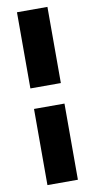

<svg xmlns="http://www.w3.org/2000/svg" viewBox="-95 -740 460 931"><g transform="rotate(-10 135.0 -274.5)"><path d="M60 -700H210V-325H60ZM60 -224H210V151H60Z"/></g></svg>

Font: Urbanist Black
Style: Regular
Weight: 900
Designer: Corey Hu
Foundry: Corey Hu
Version: Version 1.330; ttfautohint (v1.8.4.7-5d5b)